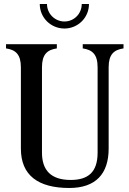

<svg xmlns="http://www.w3.org/2000/svg" viewBox="-20 -920 642 956"><path d="M325 16C457 16 521 -55 521 -180V-585C521 -649 547 -672 595 -679V-700H392V-679C440 -672 466 -649 466 -585V-160C466 -62 418 -24 332 -24C233 -24 189 -73 189 -160V-585C189 -649 215 -672 263 -679V-700H10V-679C58 -672 84 -649 84 -585V-180C84 -47 170 16 325 16ZM178 -900C178 -832 233 -778 301 -778C368 -778 423 -832 423 -900H387C387 -852 349 -813 301 -813C253 -813 214 -852 214 -900Z"/></svg>

Font: RL Madena
Style: Regular
Weight: 400
Designer: I Kadek Wantara Putra
Foundry: Roughlines ID
Version: Version 1.000;Glyphs 3.1.2 (3151)